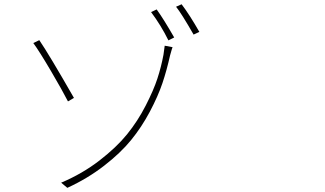

<svg xmlns="http://www.w3.org/2000/svg" viewBox="-20 -860 1540 909"><path d="M269.5 4.9Q369.1 -37.1 450.2 -99.6Q531.2 -162.1 581.5 -224.1Q631.8 -286.1 669.4 -359.4Q707 -432.6 725.1 -487.8Q743.2 -543 753.9 -600.6Q759.8 -641.6 759.8 -643.6L796.9 -636.7Q794.9 -632.8 785.2 -597.7Q769.5 -527.3 749 -466.3Q728.5 -405.3 689.5 -331.5Q650.4 -257.8 600.6 -196.8Q550.8 -135.7 472.7 -75.2Q394.5 -14.6 298.8 29.3ZM137.7 -656.2 166 -669.9Q210.9 -604.5 330.1 -396.5L301.8 -379.9Q275.4 -431.6 221.2 -523.9Q167 -616.2 137.7 -656.2ZM721.7 -815.4Q754.9 -769.5 804.7 -682.6L777.3 -668.9Q742.2 -740.2 695.3 -802.7ZM839.8 -839.8Q878.9 -788.1 923.8 -709L896.5 -696.3Q838.9 -796.9 813.5 -828.1Z"/></svg>

Font: Bpmf Zihi Sans ExtraLight
Style: ExtraLight
Weight: 250
Foundry: But Ko
Version: Version 1.320